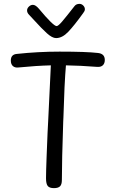

<svg xmlns="http://www.w3.org/2000/svg" viewBox="-20 -963 597 993"><path d="M522 -653Q522 -635 512 -625.5Q502 -616 484 -617Q393 -624 321 -625Q313 -532 308 -356L307 -335Q300 -131 300 -32Q300 -9 290.5 0.5Q281 10 259 10Q236 10 227 -1Q218 -12 218 -41Q218 -72 221 -151.5Q224 -231 226 -276L229 -334L243 -625Q166 -623 75 -614Q57 -612 46.5 -621.5Q36 -631 36 -650Q36 -681 66 -684Q176 -696 288 -696Q427 -696 487 -689Q522 -685 522 -653ZM419 -915Q419 -910 416.5 -905Q414 -900 410 -895Q364 -831 333 -798.5Q302 -766 270 -766Q250 -766 222.5 -791Q195 -816 157 -858L130 -887Q120 -897 120 -909Q120 -920 129.5 -929Q139 -938 150 -938Q164 -938 181 -918Q256 -828 273 -828Q281 -828 302 -852.5Q323 -877 365 -931Q374 -943 391 -943Q402 -943 410.5 -934.5Q419 -926 419 -915Z"/></svg>

Font: Mali
Style: Regular
Weight: 400
Version: Version 1.000; ttfautohint (v1.6)